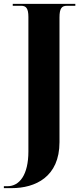

<svg xmlns="http://www.w3.org/2000/svg" viewBox="-40 -734 426 994"><path d="M-20 240H20C143 240 268 182 268 2V-644C268 -691 280 -704 306 -704H350V-714H26V-704H70C95 -704 107 -691 107 -646V50C107 171 61 230 -1 230H-20Z"/></svg>

Font: Noto Serif Display Condensed ExtraBold
Style: Regular
Weight: 800
Width: 3
Designer: Monotype Design Team
Foundry: Monotype Imaging Inc.
Version: Version 2.009